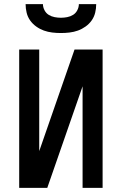

<svg xmlns="http://www.w3.org/2000/svg" viewBox="-20 -910 590 930"><path d="M209 0H73V-670H170V-178L341 -670H477V0H380V-492ZM275 -750Q254 -750 233 -752.5Q212 -755 192.5 -762Q173 -769 155.5 -781.5Q138 -794 126 -811Q114 -828 109 -848.5Q104 -869 104 -890H188Q188 -875 195.5 -860.5Q203 -846 216 -838Q229 -830 244.5 -827Q260 -824 275 -824Q290 -824 305.5 -827Q321 -830 334 -838Q347 -846 354.5 -860.5Q362 -875 362 -890H446Q446 -869 441 -848.5Q436 -828 424 -811Q412 -794 394.5 -781.5Q377 -769 357.5 -762Q338 -755 317 -752.5Q296 -750 275 -750Z"/></svg>

Font: Lode Dark
Style: Bold
Weight: 700
Monospace: yes
Designer: Belleve Invis
Foundry: Belleve Invis
Version: Version 29.2.0; ttfautohint (v1.8.3)